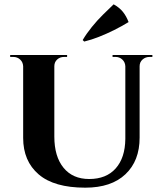

<svg xmlns="http://www.w3.org/2000/svg" viewBox="-20 -854 745 887"><path d="M231 -600V-223Q231 -131 273.5 -79Q316 -27 392 -27Q471 -27 514.5 -76Q558 -125 559 -212V-600H625V-218Q625 -111 559.5 -49Q494 13 374 13Q230 13 158.5 -48.5Q87 -110 87 -217V-600ZM89 -600V-548H87Q86 -567 73 -579Q60 -591 41 -591Q41 -591 34 -591Q27 -591 27 -591V-600ZM290 -600V-591Q290 -591 283 -591Q276 -591 276 -591Q257 -591 244 -579Q231 -567 231 -548H229V-600ZM561 -600V-548H559Q558 -567 545 -579Q532 -591 514 -591Q514 -591 507 -591Q500 -591 500 -591V-600ZM684 -600V-591Q684 -591 677.5 -591Q671 -591 671 -591Q652 -591 638.5 -579Q625 -567 625 -548H623V-600ZM362 -669Q379 -698 404 -729Q429 -760 456.5 -787Q484 -814 505 -834Q532 -819 548 -799Q564 -779 574 -752Q543 -733 508 -715.5Q473 -698 437.5 -684Q402 -670 369 -662Z"/></svg>

Font: Cinzel
Style: Bold
Weight: 700
Designer: Natanael Gama
Version: Version 2.000